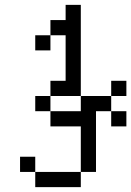

<svg xmlns="http://www.w3.org/2000/svg" viewBox="-20 -645 540 790"><path d="M500 -125V-187.5H437.5V-125ZM500 -250V-312.5H437.5V-250H312.5V-187.5H187.5V-125H312.5V62.5H125V125H312.5V62.5H375Q375 62.5 375 -187.5H437.5V-250ZM125 62.5V0H62.5V62.5ZM187.5 -187.5V-250H125V-187.5ZM187.5 -250H312.5Q312.5 -250 312.5 -625H250V-562.5H187.5V-500H125V-437.5H187.5V-500H250V-312.5H187.5Z"/></svg>

Font: UnifontExMono
Style: Regular
Weight: 500
Version: Version 15.0.06